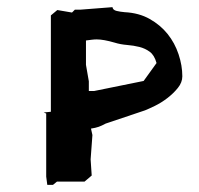

<svg xmlns="http://www.w3.org/2000/svg" viewBox="-20 -503 555 536"><path d="M109 -186V-10L112 13H128L139 4H216L236 -13L233 -58L238 -126L234 -144Q247 -146 255.5 -149Q264 -152 275 -158L385 -195Q395 -199 412.5 -207.5Q430 -216 447 -229Q464 -242 476.5 -257.5Q489 -273 489 -290Q489 -320 478.5 -351.5Q468 -383 448 -408Q428 -433 398 -450Q368 -467 328 -469Q316 -470 305.5 -472.5Q295 -475 294 -483L204 -476H189L181 -468L140 -475L122 -460V-191L102 -189ZM220 -390Q228 -391 235.5 -392Q243 -393 250 -393Q269 -393 300 -384Q316 -379 334.5 -377.5Q353 -376 369 -372Q385 -368 398 -358.5Q411 -349 417 -327L381 -277L243 -249H228V-276L220 -322Z"/></svg>

Font: Dokdo
Style: Regular
Weight: 400
Version: Version 2.00